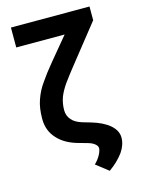

<svg xmlns="http://www.w3.org/2000/svg" viewBox="-135 -809 812 1081"><g transform="rotate(-15 271.5 -268.5)"><path d="M496 -650 319 -427Q294 -396 258 -347Q233 -311 220 -278Q207 -242 207 -203Q207 -170 228 -146Q248 -123 288 -111L336 -97Q404 -77 442 -44Q479 -11 479 29Q479 71 451 112Q419 156 367 193L295 137Q319 113 330 91Q340 73 342 55Q342 41 327 29Q311 16 283 9L244 -2Q162 -23 119 -71Q75 -118 75 -187Q75 -251 91 -296Q108 -346 138 -387Q164 -426 212 -484L320 -614H38V-730H496Z"/></g></svg>

Font: Sinter Bold
Style: Regular
Weight: 700
Foundry: Adobe & rsms
Version: Version 1.000